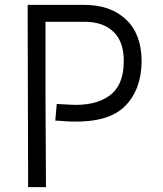

<svg xmlns="http://www.w3.org/2000/svg" viewBox="-20 -765 666 785"><path d="M166 -366 168 0H95L93 -745H325Q432 -745 495.5 -685Q559 -625 559 -514Q558 -399 491.5 -331.5Q425 -264 274 -268Q263 -268 250.5 -269Q238 -270 224.5 -271Q211 -272 206 -272L212 -340Q228 -339 266 -337Q368 -331 427 -373.5Q486 -416 486 -514Q487 -593 444.5 -634.5Q402 -676 325 -676H166Z"/></svg>

Font: Biancoenero Regular
Style: Regular
Weight: 400
Designer: Riccardo Lorusso, Umberto Mischi
Foundry: Biancoenero Edizioni
Version: Version 0.000